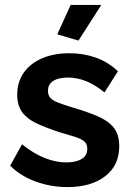

<svg xmlns="http://www.w3.org/2000/svg" viewBox="-20 -750 534 780"><path d="M254.1 10Q187.3 10 126 -12Q64.7 -33.9 21.4 -76.9L69.4 -163.7Q116.2 -126.2 161.4 -108.2Q206.7 -90.2 249.2 -90.2Q288.3 -90.2 311.5 -104Q334.6 -117.7 334.6 -145.5Q334.6 -165.5 321.9 -175.9Q309.1 -186.3 284.5 -194.2Q260 -202.1 225 -211.9Q167.4 -230.6 128.4 -249Q89.3 -267.5 69.7 -294.7Q50 -321.9 50 -365.2Q50 -417 76.4 -454.6Q102.9 -492.3 150.6 -513Q198.4 -533.7 262.3 -533.7Q318 -533.7 367.9 -516.4Q417.9 -499.1 459.1 -460.5L404.6 -374.6Q365.1 -406.2 329.2 -420.6Q293.3 -434.9 255.9 -434.9Q235.2 -434.9 216.7 -430Q198.1 -425.1 186.5 -413.3Q174.9 -401.6 174.9 -380.6Q174.9 -362.4 185.5 -351.5Q196.1 -340.6 217.4 -332.6Q238.7 -324.6 269.9 -314.9Q333 -296.5 376.3 -278Q419.5 -259.4 442 -231.5Q464.4 -203.6 464.4 -156Q464.4 -78 407.2 -34Q350.1 10 254.1 10ZM298.7 -585.1 212.7 -610.5 267.1 -730H391.6Z"/></svg>

Font: Raleway Thin
Style: Regular
Weight: 100
Designer: Matt McInerney, Pablo Impallari, Rodrigo Fuenzalida
Foundry: Matt McInerney, Pablo Impallari, Rodrigo Fuenzalida
Version: Version 4.026